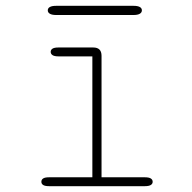

<svg xmlns="http://www.w3.org/2000/svg" viewBox="-20 -639 659 659"><path d="M148.5 0Q134.5 0 128.2 -4Q122 -8 122 -15Q122 -22.5 128.2 -26.5Q134.5 -30.5 148.5 -30.5H297V-445.5H180.5Q166.5 -445.5 160.2 -449.8Q154 -454 154 -461Q154 -468 160.2 -472Q166.5 -476 180.5 -476H300Q328.5 -476 328.5 -447.5V-30.5H477Q491 -30.5 497.5 -26.5Q504 -22.5 504 -15Q504 -8 497.5 -4Q491 0 477 0ZM144 -603.5Q144 -611 151.2 -615Q158.5 -619 172.5 -619H438.5Q452.5 -619 459.8 -615Q467 -611 467 -603.5Q467 -596 459.8 -591.8Q452.5 -587.5 438.5 -587.5H172.5Q158.5 -587.5 151.2 -591.8Q144 -596 144 -603.5Z"/></svg>

Font: Sono ExtraLight
Style: Regular
Weight: 200
Designer: Tyler Finck
Foundry: Tyler Finck
Version: Version 2.112